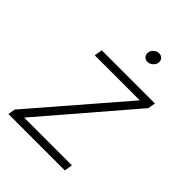

<svg xmlns="http://www.w3.org/2000/svg" viewBox="-209 -823 926 926"><g transform="rotate(45 254.0 -360.5)"><path d="M17.1 0 23.4 -36.6 416 -491.7 416.5 -494.6H111.3L118.2 -535.6H481L474.1 -497.1L85 -43.9L84.5 -41.5H408.7L401.9 0ZM313 -651.9Q298.3 -651.9 289.8 -662.1Q281.2 -672.4 283.7 -686.5Q285.6 -701.2 297.9 -711.2Q310.1 -721.2 324.7 -721.2Q339.4 -721.2 347.7 -711.2Q356 -701.2 354 -686.5Q351.6 -672.4 339.6 -662.1Q327.6 -651.9 313 -651.9Z"/></g></svg>

Font: Inter 20pt ExtraLight
Style: Italic
Weight: 250
Italic angle: -9.3988°
Version: Version 4.001;git-66647c0bb